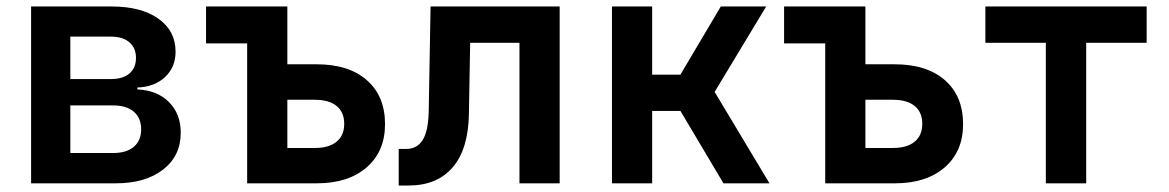

<svg xmlns="http://www.w3.org/2000/svg" viewBox="-20 -570 3635 597"><path d="M76.7 0V-549.8H328.1Q418.9 -549.8 472.4 -512Q525.9 -474.1 525.9 -409.2Q525.9 -361.3 493.4 -330.6Q460.9 -299.8 407.2 -297.9V-292Q469.2 -289.1 505.6 -252.4Q542 -215.8 542 -157.2Q542 -85.4 487.1 -42.7Q432.1 0 339.8 0ZM198.7 -324.2H325.2Q362.3 -324.2 382.6 -341.6Q402.8 -358.9 402.8 -390.1Q402.8 -420.9 382.3 -438.5Q361.8 -456.1 325.2 -456.1H198.7ZM198.7 -94.2H332Q373 -94.2 396 -113.5Q418.9 -132.8 418.9 -168Q418.9 -203.1 396 -222.7Q373 -242.2 332 -242.2H198.7Z M748.5 0V-435.1H620.6V-549.8H873.5V-370.1H964.4Q1064.5 -370.1 1120.8 -320.6Q1177.2 -271 1177.2 -184.1Q1177.2 -99.1 1120.1 -49.6Q1063 0 965.3 0ZM873.5 -109.9H959Q1002.9 -109.9 1026.6 -129.4Q1050.3 -148.9 1050.3 -185.1Q1050.3 -221.2 1026.6 -240.5Q1002.9 -259.8 959 -259.8H873.5Z M1219.7 6.8V-106.9H1242.7Q1276.9 -106.9 1294.2 -134.5Q1311.5 -162.1 1313 -222.2L1318.8 -549.8H1720.2V0H1595.2V-437H1441.9L1438 -214.8Q1436 -106 1387.5 -49.6Q1338.9 6.8 1251 6.8Z M1882.8 0V-549.8H2007.8V-337.9H2095.7L2221.2 -549.8H2362.3L2202.1 -284.2L2372.6 0H2229.5L2095.7 -225.1H2007.8V0Z M2545.9 0V-435.1H2418V-549.8H2670.9V-370.1H2761.7Q2861.8 -370.1 2918.2 -320.6Q2974.6 -271 2974.6 -184.1Q2974.6 -99.1 2917.5 -49.6Q2860.4 0 2762.7 0ZM2670.9 -109.9H2756.3Q2800.3 -109.9 2824 -129.4Q2847.7 -148.9 2847.7 -185.1Q2847.7 -221.2 2824 -240.5Q2800.3 -259.8 2756.3 -259.8H2670.9Z M3231.9 0V-437H3043.9V-549.8H3545.4V-437H3357.4V0Z"/></svg>

Font: UDEV Gothic 35
Style: Bold
Weight: 700
Version: v2.1.0; ttfautohint (v1.8.4.7-5d5b-dirty) -l 6 -r 45 -G 200 